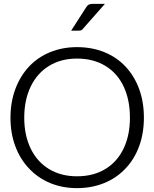

<svg xmlns="http://www.w3.org/2000/svg" viewBox="-20 -962 796 990"><path d="M130 -93Q84 -141 59 -208Q34 -275 34 -355Q34 -435 59 -502.5Q84 -570 130 -619Q175 -667 238.5 -693Q302 -719 377 -719Q454 -719 518 -693Q582 -667 627 -619Q673 -570 697.5 -503Q722 -436 722 -355Q722 -275 697.5 -208Q673 -141 627 -93Q581 -44 517 -18Q453 8 377 8Q302 8 239 -18Q176 -44 130 -93ZM650 -355Q650 -447 617.5 -516Q585 -585 523 -622.5Q461 -660 377 -660Q294 -660 232.5 -622Q171 -584 138 -515Q105 -446 105 -355Q105 -265 138 -196.5Q171 -128 232.5 -90.5Q294 -53 377 -53Q461 -53 522.5 -90Q584 -127 617 -195.5Q650 -264 650 -355ZM424 -924Q430 -934 437.5 -938Q445 -942 458 -942H521L409 -815Q404 -808 399 -806Q394 -804 385 -804H347Z"/></svg>

Font: Aleo Light
Style: Regular
Weight: 300
Designer: Alessio Laiso
Foundry: Alessio Laiso
Version: Version 2.000